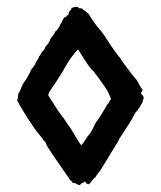

<svg xmlns="http://www.w3.org/2000/svg" viewBox="-20 -797 471 563"><path d="M398.4 -533.2Q397.5 -530.3 395.5 -527.8Q393.6 -525.4 393.6 -522.5Q396.5 -518.6 398.9 -516.1Q401.4 -513.7 401.4 -509.8Q397.5 -495.1 394.5 -491.2Q391.6 -487.3 389.6 -482.4Q386.7 -479.5 385.3 -476.6Q383.8 -473.6 381.8 -471.7Q378.9 -469.7 377.4 -466.8Q376 -463.9 374 -461.9Q373 -458 367.2 -448.2Q361.3 -438.5 354 -427.2Q346.7 -416 339.8 -405.3Q333 -394.5 330.1 -390.6Q330.1 -388.7 322.3 -376Q314.5 -363.3 304.7 -347.2Q294.9 -331.1 286.1 -316.4Q277.3 -301.8 274.4 -297.9Q270.5 -292 266.6 -287.6Q262.7 -283.2 259.8 -277.3Q253.9 -273.4 250 -267.6Q246.1 -261.7 241.2 -256.8Q232.4 -256.8 230.5 -264.6Q218.8 -259.8 217.3 -257.8Q215.8 -255.9 213.9 -253.9Q208 -254.9 204.1 -257.8Q200.2 -260.7 193.4 -260.7Q191.4 -264.6 187.5 -267.6Q183.6 -270.5 181.6 -275.4Q181.6 -275.4 172.4 -288.6Q163.1 -301.8 151.4 -318.8Q139.6 -335.9 129.4 -351.1Q119.1 -366.2 117.2 -371.1Q115.2 -375 113.3 -379.4Q111.3 -383.8 107.4 -385.7Q105.5 -390.6 102.5 -393.6Q99.6 -396.5 95.7 -401.4Q79.1 -421.9 61.5 -449.7Q43.9 -477.5 30.3 -502Q33.2 -512.7 33.2 -518.1Q33.2 -523.4 37.1 -527.3Q43 -542 46.4 -548.8Q49.8 -555.7 54.7 -561.5Q62.5 -573.2 65.9 -580.6Q69.3 -587.9 73.2 -595.7Q76.2 -597.7 78.1 -601.1Q80.1 -604.5 83 -608.4Q85 -615.2 88.9 -620.1Q92.8 -625 94.7 -631.8Q99.6 -635.7 101.6 -643.6Q110.4 -649.4 113.3 -660.2Q125 -671.9 128.9 -685.5Q139.6 -696.3 141.6 -704.1Q146.5 -707 148.9 -711.4Q151.4 -715.8 154.3 -719.7Q159.2 -728.5 162.1 -734.9Q165 -741.2 168.9 -746.1Q173.8 -746.1 174.8 -749.5Q175.8 -752.9 179.7 -752Q181.6 -759.8 183.6 -763.7Q190.4 -770.5 189.9 -771Q189.5 -771.5 188.5 -773.4Q202.1 -777.3 204.6 -777.3Q207 -777.3 212.9 -772.5Q219.7 -773.4 222.2 -770.5Q224.6 -767.6 228.5 -765.6Q231.4 -763.7 233.9 -761.2Q236.3 -758.8 239.3 -756.8Q244.1 -749 250 -740.2Q255.9 -731.4 261.7 -723.6Q269.5 -713.9 277.3 -704.6Q285.2 -695.3 292 -683.6Q293.9 -680.7 299.3 -672.4Q304.7 -664.1 311.5 -654.3Q318.4 -644.5 324.2 -636.7Q330.1 -628.9 332 -627.9Q333 -625 339.8 -615.2Q346.7 -605.5 354.5 -595.2Q362.3 -585 369.6 -575.7Q377 -566.4 379.9 -563.5Q386.7 -552.7 390.1 -545.9Q393.6 -539.1 398.4 -533.2ZM243.2 -404.3Q250 -415 253.9 -422.9Q257.8 -430.7 261.7 -439.5Q263.7 -440.4 268.6 -447.8Q273.4 -455.1 278.8 -463.9Q284.2 -472.7 289.1 -481Q293.9 -489.3 294.9 -491.2Q298.8 -494.1 300.3 -498.5Q301.8 -502.9 305.7 -505.9Q297.9 -528.3 287.1 -543Q276.4 -557.6 265.6 -573.2Q262.7 -577.1 260.3 -579.6Q257.8 -582 255.9 -586.9Q248 -592.8 239.7 -604.5Q231.4 -616.2 226.6 -624Q221.7 -631.8 217.8 -638.2Q213.9 -644.5 209 -652.3Q197.3 -639.6 191.4 -631.8Q185.5 -624 180.7 -616.2Q170.9 -600.6 161.1 -583Q157.2 -577.1 148.4 -563Q139.6 -548.8 135.7 -543.9Q130.9 -537.1 127.4 -531.7Q124 -526.4 121.1 -518.6Q123 -514.6 127.4 -507.8Q131.8 -501 136.7 -493.7Q141.6 -486.3 145.5 -480Q149.4 -473.6 150.4 -471.7Q155.3 -466.8 158.7 -460.9Q162.1 -455.1 167 -450.2Q169.9 -445.3 172.9 -440.9Q175.8 -436.5 179.7 -430.7Q183.6 -426.8 189 -417.5Q194.3 -408.2 200.2 -398.9Q206.1 -389.6 210.9 -381.3Q215.8 -373 218.8 -371.1Q225.6 -378.9 230.5 -387.7Q235.4 -396.5 243.2 -404.3Z"/></svg>

Font: Caesar Dressing
Style: Regular
Weight: 400
Designer: Dathan Boardman
Foundry: Open Window
Version: Version 1.000